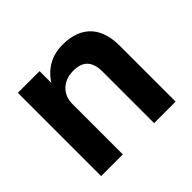

<svg xmlns="http://www.w3.org/2000/svg" viewBox="-132 -703 864 864"><g transform="rotate(-45 300.5 -270.5)"><path d="M62 -530H200V-455Q256 -541 358 -541Q449 -541 496 -487Q536 -439 536 -357V0H399V-329Q399 -424 310 -424Q260 -424 230 -395.5Q200 -367 200 -320V0H62Z"/></g></svg>

Font: Almarai Bold
Style: Regular
Weight: 700
Designer: Boutros International 2019
Foundry: Created by Boutros International 2019
Version: Version 1.10